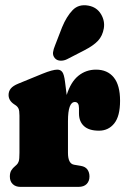

<svg xmlns="http://www.w3.org/2000/svg" viewBox="-20 -730 492 750"><path d="M234 -410.5 240.5 -359Q256.5 -410 286.2 -434Q316 -458 355 -458Q399.5 -458 424.2 -427.8Q449 -397.5 449 -336.5Q449 -276 426.2 -247.8Q403.5 -219.5 366.5 -219.5Q327.5 -219.5 308 -237.5Q288.5 -255.5 288.5 -287V-307.5Q288.5 -331.5 272.5 -331.5Q245.5 -331.5 245.5 -257V-133Q245.5 -90.5 269.5 -86.5L296 -82Q313.5 -79 321.5 -67.8Q329.5 -56.5 329.5 -40.5Q329.5 -22.5 318.5 -11.2Q307.5 0 286.5 0H60Q41 0 29.8 -10.8Q18.5 -21.5 18.5 -40.5Q18.5 -55 24 -64.2Q29.5 -73.5 40 -82L45 -86.5Q50.5 -91.5 53.2 -100Q56 -108.5 56 -133V-278.5Q56 -298 52.2 -306Q48.5 -314 40 -319.5L35.5 -322.5Q13.5 -337 13.5 -359Q13.5 -373.5 22.2 -384.2Q31 -395 52 -403.5L146 -442Q185.5 -458 204 -458Q216.5 -458 223.5 -448.5Q230.5 -439 234 -410.5ZM222.5 -623.5Q240 -666 263.8 -690.5Q287.5 -715 325.5 -708Q358 -702 374.2 -675.2Q390.5 -648.5 385.5 -619Q380.5 -590 363 -571Q345.5 -552 308.5 -533L242.5 -499Q230 -492.5 216.2 -493Q202.5 -493.5 194.5 -502.5Q185.5 -513 187.2 -525.8Q189 -538.5 195 -552.5Z"/></svg>

Font: Fraunces 144pt SuperSoft Black
Style: Regular
Weight: 900
Version: Version 1.000;[b76b70a41]